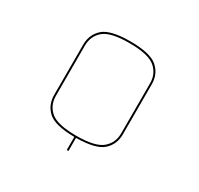

<svg xmlns="http://www.w3.org/2000/svg" viewBox="-138 -811 1014 979"><g transform="rotate(30 368.5 -321.0)"><path d="M362 0V-77Q248 -78 207 -115Q166 -152 166 -212V-507Q166 -567 208 -604.5Q250 -642 367 -642Q484 -642 527 -604.5Q570 -567 570 -507V-212Q570 -152 528 -115Q486 -78 372 -77V0ZM176 -212Q176 -156 216 -121.5Q256 -87 367 -87Q478 -87 519 -121.5Q560 -156 560 -212V-507Q560 -563 519 -597.5Q478 -632 367 -632Q256 -632 216 -597.5Q176 -563 176 -507Z"/></g></svg>

Font: Bungee Hairline
Style: Regular
Weight: 400
Designer: David Jonathan Ross
Foundry: David Jonathan Ross
Version: Version 1.000;PS 1.0;hotconv 1.0.72;makeotf.lib2.5.5900